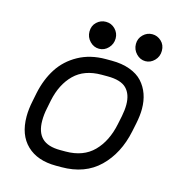

<svg xmlns="http://www.w3.org/2000/svg" viewBox="-103 -765 806 868"><g transform="rotate(15 300.0 -331.5)"><path d="M357.4 -438.5H329.6Q249 -438.5 201.9 -392.1Q154.8 -345.7 138.2 -266.6L130.4 -227.5Q124 -197.3 124 -168.9Q124 -114.7 151.4 -87.9Q178.7 -61 236.8 -61H261.7Q344.7 -61 393.1 -109.9Q441.4 -158.7 458.5 -241.7L466.8 -281.7Q472.7 -311.5 472.7 -335.9Q472.7 -385.3 446.3 -411.9Q419.9 -438.5 357.4 -438.5ZM545.9 -335.9Q545.9 -305.2 538.1 -267.1L529.8 -227.1Q507.3 -119.1 439.7 -53.5Q372.1 12.2 261.7 12.2H236.8Q149.4 12.2 100.1 -35.2Q50.8 -82.5 50.8 -168.9Q50.8 -203.1 59.1 -242.2L66.9 -281.2Q81.1 -349.1 113.8 -399.9Q146.5 -450.7 201.9 -481.2Q257.3 -511.7 329.6 -511.7H357.4Q405.8 -511.7 442.9 -498Q480 -484.4 502 -460.2Q523.9 -436 534.9 -404.8Q545.9 -373.5 545.9 -335.9ZM504.4 -548.8Q480 -548.8 461.7 -567.9Q443.4 -586.9 443.4 -613.3Q443.4 -639.2 461.7 -657Q480 -674.8 504.4 -674.8Q528.3 -674.8 546.6 -657.7Q564.9 -640.6 564.9 -613.3Q564.9 -585.9 546.6 -567.4Q528.3 -548.8 504.4 -548.8ZM348.6 -613.3Q348.6 -586.9 330.6 -567.9Q312.5 -548.8 287.6 -548.8Q262.7 -548.8 244.4 -567.9Q226.1 -586.9 226.1 -613.3Q226.1 -640.6 244.4 -657.7Q262.7 -674.8 287.1 -674.8Q313 -674.8 330.8 -656.5Q348.6 -638.2 348.6 -613.3Z"/></g></svg>

Font: Anka/Coder
Style: Italic
Weight: 400
Italic angle: -12°
Monospace: yes
Version: Version 001.100